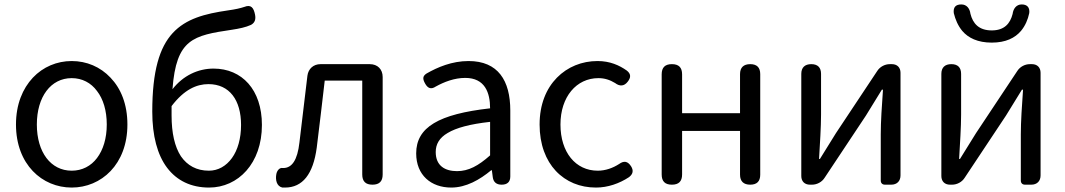

<svg xmlns="http://www.w3.org/2000/svg" viewBox="-20 -832 4800 865"><path d="M128 -482C82 -433 52 -362 52 -271C52 -91 170 13 303 13C436 13 554 -91 554 -271C554 -362 525 -433 478 -482C432 -531 370 -557 303 -557C237 -557 174 -531 128 -482ZM417 -120C390 -84 350 -63 303 -63C209 -63 146 -146 146 -271C146 -396 209 -480 303 -480C350 -480 390 -459 417 -422C445 -386 461 -334 461 -271C461 -209 445 -157 417 -120Z M733 -76C777 -18 841 13 922 13C1053 13 1160 -96 1160 -269C1160 -428 1070 -523 942 -523C873 -523 805 -492 757 -430C774 -657 850 -672 1025 -698C1058 -703 1087 -709 1111 -720C1129 -730 1133 -746 1129 -766C1123 -797 1111 -813 1081 -801C1063 -795 1042 -790 1006 -785C903 -770 818 -748 758 -683C699 -619 666 -513 666 -329C666 -220 689 -134 733 -76ZM1025 -120C999 -84 963 -63 921 -63C866 -63 824 -86 795 -128C767 -171 753 -233 753 -312V-354C810 -429 866 -453 919 -453C1014 -453 1066 -381 1066 -269C1066 -208 1051 -156 1025 -120Z M1704 -271V-485C1704 -520 1681 -543 1646 -543H1537H1424C1392 -543 1369 -522 1365 -491C1353 -391 1341 -290 1329 -190C1320 -110 1295 -75 1256 -75C1255 -75 1254 -75 1254 -75C1239 -78 1228 -63 1225 -48C1220 -22 1226 7 1252 13C1255 13 1260 13 1264 13C1343 13 1391 -47 1407 -167C1420 -268 1431 -369 1443 -469H1612V-46C1612 -15 1627 0 1658 0C1689 0 1704 -15 1704 -46V-271Z M2279 -250V-334C2279 -469 2224 -557 2091 -557C2016 -557 1951 -529 1902 -501C1883 -489 1884 -476 1895 -456C1907 -434 1922 -428 1943 -442C1981 -463 2027 -481 2076 -481C2165 -481 2188 -414 2188 -344C1957 -318 1855 -259 1855 -141C1855 -43 1922 13 2013 13C2080 13 2141 -22 2193 -65H2196L2200 -34C2203 -11 2217 0 2240 0C2265 0 2279 -12 2279 -37V-167ZM1997 -233C2035 -256 2097 -273 2188 -283V-207V-132C2135 -85 2091 -61 2039 -61C1985 -61 1943 -85 1943 -147C1943 -182 1959 -211 1997 -233Z M2484 -62C2530 -13 2593 13 2665 13C2718 13 2770 -5 2814 -34C2832 -48 2835 -64 2823 -83C2808 -106 2791 -109 2769 -93C2741 -75 2708 -63 2673 -63C2573 -63 2505 -146 2505 -271C2505 -396 2577 -480 2676 -480C2704 -480 2728 -472 2751 -458C2772 -442 2792 -443 2808 -464C2823 -483 2823 -499 2804 -514C2770 -538 2728 -557 2672 -557C2602 -557 2537 -531 2489 -482C2441 -433 2411 -362 2411 -271C2411 -181 2439 -110 2484 -62Z M3405 -271V-498C3405 -528 3390 -543 3360 -543C3330 -543 3314 -528 3314 -498V-322H3053V-497C3053 -528 3038 -543 3007 -543C2976 -543 2961 -528 2961 -497V-46C2961 -15 2976 0 3007 0C3038 0 3053 -15 3053 -46V-242H3183H3314V-45C3314 -15 3330 0 3360 0C3390 0 3405 -15 3405 -45V-271Z M4037 -271V-504C4037 -528 4022 -543 3998 -543H3989C3966 -543 3944 -531 3932 -512L3746 -232C3726 -199 3695 -149 3674 -116H3670C3674 -186 3679 -259 3679 -316V-499C3679 -528 3664 -543 3635 -543C3606 -543 3590 -528 3590 -499V-39C3590 -15 3605 0 3629 0H3638C3661 0 3683 -12 3695 -31L3881 -311C3901 -344 3932 -394 3953 -428H3958C3953 -357 3948 -285 3948 -227V-19C3948 -7 3955 0 3967 0H3992H3995C4021 0 4037 -16 4037 -42Z M4668 -271V-504C4668 -528 4653 -543 4629 -543H4620C4597 -543 4575 -531 4563 -512L4377 -232C4357 -199 4326 -149 4305 -116H4301C4305 -186 4310 -259 4310 -316V-499C4310 -528 4295 -543 4266 -543C4237 -543 4221 -528 4221 -499V-39C4221 -15 4236 0 4260 0H4269C4292 0 4314 -12 4326 -31L4512 -311C4532 -344 4563 -394 4584 -428H4589C4584 -357 4579 -285 4579 -227V-19C4579 -7 4586 0 4598 0H4623H4626C4652 0 4668 -16 4668 -42ZM4580 -693C4599 -716 4611 -744 4617 -773C4620 -798 4608 -812 4583 -812C4559 -812 4545 -793 4542 -769C4531 -726 4505 -695 4448 -695C4390 -695 4363 -726 4352 -770C4349 -794 4335 -812 4311 -812C4285 -812 4274 -799 4277 -773C4284 -744 4296 -716 4315 -693C4342 -661 4385 -640 4448 -640C4511 -640 4553 -661 4580 -693Z"/></svg>

Font: GenSenRounded2 TW R
Style: Regular
Weight: 400
Version: Version 2.100;PS 2.1;hotconv 16.6.51;makeotf.lib2.5.65220 DE